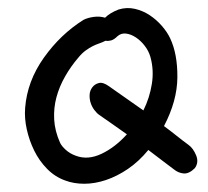

<svg xmlns="http://www.w3.org/2000/svg" viewBox="-20 -578 504 466"><path d="M438 -226Q449 -218 456 -201Q463 -184 453 -170Q439 -156 426 -157Q413 -158 402 -167Q391 -175 375.5 -187Q360 -199 340 -214Q317 -186 290.5 -168Q264 -150 237 -141Q210 -132 184.5 -132Q159 -132 138 -140Q113 -149 94 -168.5Q75 -188 63 -212.5Q51 -237 45 -264Q39 -291 41 -316Q46 -381 86.5 -438Q127 -495 183 -530Q193 -535 207.5 -537Q222 -539 235 -535Q247 -547 268 -555Q288 -561 307.5 -556.5Q327 -552 343.5 -541Q360 -530 373 -515Q386 -500 393 -485Q411 -447 410.5 -390Q410 -333 378 -272Q393 -261 408 -249Q423 -237 438 -226ZM236 -479Q228 -475 220.5 -472.5Q213 -470 205 -466Q197 -462 188 -455.5Q179 -449 170 -438Q152 -417 138 -392.5Q124 -368 117 -342Q110 -316 111.5 -288Q113 -260 126 -231Q130 -223 140 -214Q150 -205 164 -200Q193 -189 226 -204.5Q259 -220 288 -252Q271 -264 254 -276Q237 -288 221 -299Q215 -303 209 -311Q203 -319 200 -328.5Q197 -338 197.5 -348Q198 -358 204 -366Q210 -374 220 -376.5Q230 -379 244 -369Q265 -354 286 -339.5Q307 -325 328 -310Q343 -340 348.5 -374Q354 -408 345 -440Q341 -454 331.5 -466.5Q322 -479 310 -487Q298 -495 286 -496.5Q274 -498 265 -490Q257 -482 250 -480Q243 -478 237 -479Z"/></svg>

Font: Nanum Pen
Style: Regular
Weight: 400
Designer: Doo-yul Kwak; Hyunghwan Choi; Nicolas Noh;
Foundry: NHN Corporation
Version: Version 1.10